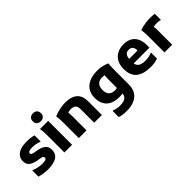

<svg xmlns="http://www.w3.org/2000/svg" viewBox="79 -1836 3103 3103"><g transform="rotate(-45 1630.5 -284.0)"><path d="M52 -161.2H60Q96 -145.9 146.8 -134.2Q197.5 -122.4 248.8 -122.4Q269.1 -122.4 286 -123.9Q302.8 -125.4 315.4 -129.3Q328 -133.1 335.2 -142.2Q342.4 -151.3 342.4 -165.8Q342.4 -187.8 323.9 -195.8Q305.4 -203.8 259.3 -211.8L214.1 -219.8Q137.5 -233.8 93.4 -269Q49.2 -304.2 49.2 -375.6Q49.2 -428 77.3 -469.3Q105.3 -510.6 165.2 -534.1Q225 -557.6 320 -557.6Q365.3 -557.6 402.5 -552.9Q439.7 -548.1 478.4 -537V-397.6H470.4Q429 -414.5 389.9 -420.8Q350.8 -427.2 316 -427.2Q270.1 -427.2 244.3 -417.5Q218.4 -407.8 218.4 -383.5Q218.4 -363.9 238.5 -355.9Q258.6 -347.9 298.4 -340.6L343.6 -332.6Q391 -324.9 429.7 -306.9Q468.4 -288.9 491.4 -256.7Q514.4 -224.4 514.4 -172.8Q514.4 -81.3 445.6 -36.7Q376.7 8 239.2 8Q192.4 8 142.3 0Q92.2 -8 52 -20Z M712.4 -626Q671.3 -626 645 -649.5Q618.8 -673 618.8 -716.8Q618.8 -760.6 645 -784.1Q671.3 -807.6 712.4 -807.6Q753.8 -807.6 779.9 -784.1Q806 -760.6 806 -716.8Q806 -673 779.9 -649.5Q753.8 -626 712.4 -626ZM624.4 0V-380.4Q624.4 -400.4 623.5 -431Q622.7 -461.6 620.5 -491.2Q618.3 -520.8 613.6 -538.8L617 -546.8H800.4V0Z M953.4 0V-338.4Q953.4 -358.4 952.5 -389.7Q951.7 -421 949.5 -451.3Q947.3 -481.6 942.6 -499.6L946 -507.6Q979 -521.8 1021.4 -533.9Q1063.9 -546.1 1111.2 -553.9Q1158.5 -561.6 1206 -561.6Q1258.1 -561.6 1307.1 -550.8Q1356 -539.9 1395.5 -512.4Q1434.9 -484.8 1458 -436.1Q1481 -387.5 1481 -311.6V0H1305V-306.4Q1305 -352.8 1290.9 -378.1Q1276.8 -403.5 1251.3 -413.1Q1225.8 -422.8 1192.6 -422.8Q1164.1 -422.8 1138.1 -415.8Q1112.1 -408.8 1091.4 -401.6L1115.8 -441.5Q1122.6 -425.8 1126 -401.2Q1129.4 -376.6 1129.4 -340V0Z M1809 240Q1768.8 240 1723.4 233.9Q1677.9 227.7 1650 215.4V76H1663.6Q1690.3 88.2 1727.3 94.7Q1764.4 101.2 1795 101.2Q1844.6 101.2 1882.2 90.2Q1919.8 79.3 1940.8 53.2Q1961.8 27.2 1961.8 -18.8V-344Q1961.8 -379.9 1964.7 -410Q1967.6 -440.1 1976.9 -452.1L1992.5 -420.6Q1985.9 -420.6 1963.3 -424.5Q1940.7 -428.4 1913.6 -428.4Q1865.1 -428.4 1833.7 -409Q1802.3 -389.7 1787.7 -356Q1773 -322.4 1773 -278.8Q1773 -208 1807.1 -169.8Q1841.2 -131.6 1913.6 -131.6Q1928.3 -131.6 1942.8 -133.5Q1957.3 -135.4 1976.8 -141.8L1976.2 -13Q1949.2 -7.8 1927.7 -5.9Q1906.3 -4 1887.2 -4Q1797.7 -4 1731.6 -33.8Q1665.6 -63.6 1629.6 -124.1Q1593.6 -184.6 1593.6 -276Q1593.6 -349.4 1618.7 -403Q1643.8 -456.6 1689.5 -491.7Q1735.2 -526.8 1795.9 -544.2Q1856.5 -561.6 1927.6 -561.6Q1995.7 -561.6 2050.6 -548Q2105.5 -534.3 2142.4 -517.2L2145.8 -509.2Q2141.8 -491.2 2140.3 -461.2Q2138.8 -431.3 2138.3 -400.4Q2137.8 -369.4 2137.8 -348V-41.2Q2137.8 55.6 2096.5 118Q2055.2 180.4 1981.1 210.2Q1906.9 240 1809 240Z M2585.4 10.8Q2511.5 10.8 2450.5 -4.9Q2389.4 -20.6 2345.6 -54.1Q2301.8 -87.7 2278.2 -142.6Q2254.6 -197.6 2254.6 -275.4Q2254.6 -365.3 2288.9 -429.5Q2323.2 -493.7 2386 -527.7Q2448.8 -561.6 2534.6 -561.6Q2628.2 -561.6 2687.1 -522.8Q2746 -484 2772.3 -416.2Q2798.6 -348.4 2794.2 -262.4L2792.5 -226H2363.4V-330H2625.4V-335.2Q2625.4 -385 2602.7 -412.3Q2580 -439.6 2531.8 -439.6Q2501 -439.6 2478.3 -425.8Q2455.6 -412 2443.4 -379.5Q2431.2 -347 2431.2 -291.2V-258.6Q2431.2 -206.1 2452.6 -176.5Q2474 -146.8 2512.1 -134.6Q2550.1 -122.4 2600.6 -122.4Q2647.4 -122.4 2685.5 -131Q2723.6 -139.6 2744.6 -151.6H2755.4V-15Q2725.1 -3 2683.7 3.9Q2642.2 10.8 2585.4 10.8Z M2911.4 0V-352.4Q2911.4 -372.4 2910.5 -403.7Q2909.7 -435 2907.5 -465.3Q2905.3 -495.6 2900.6 -513.6L2904 -521.6Q2932.8 -531.6 2969.5 -540Q3006.3 -548.4 3050.7 -553.8Q3095.2 -559.2 3147.8 -559.2Q3162.7 -559.2 3188.2 -557.9Q3213.7 -556.5 3242.6 -552.4V-413.6H3231.8Q3215.3 -418.4 3195.6 -420.8Q3175.8 -423.2 3156.6 -423.2Q3123.5 -423.2 3094.8 -417.8Q3066 -412.5 3045.9 -403.3L3070.2 -441.6Q3087.4 -418.4 3087.4 -340V0Z"/></g></svg>

Font: Kufam
Style: Regular
Weight: 400
Designer: Wael Morcos, Artur Schmal
Foundry: Original Type
Version: Version 1.301; ttfautohint (v1.8.3)